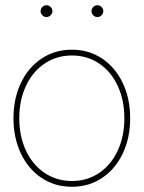

<svg xmlns="http://www.w3.org/2000/svg" viewBox="-20 -716 557 744"><path d="M32.2 -257.8Q32.2 -334 61 -394.5Q89.8 -455.1 141.4 -489.3Q192.9 -523.4 258.8 -523.4Q324.2 -523.4 375.5 -489.3Q426.8 -455.1 455.6 -394.5Q484.4 -334 484.4 -257.8Q484.4 -181.6 455.6 -121.1Q426.8 -60.5 375.5 -26.4Q324.2 7.8 258.8 7.8Q192.9 7.8 141.4 -26.4Q89.8 -60.5 61 -121.1Q32.2 -181.6 32.2 -257.8ZM461.9 -257.8Q461.9 -328.1 436 -383.5Q410.2 -439 364 -470Q317.9 -501 258.8 -501Q199.7 -501 153.3 -470Q106.9 -439 80.8 -383.5Q54.7 -328.1 54.7 -257.8Q54.7 -187.5 80.8 -132.1Q106.9 -76.7 153.3 -45.7Q199.7 -14.6 258.8 -14.6Q317.9 -14.6 364 -45.7Q410.2 -76.7 436 -132.1Q461.9 -187.5 461.9 -257.8ZM334.5 -672.9Q334.5 -679.2 337.6 -684.3Q340.8 -689.5 345.9 -692.6Q351.1 -695.8 357.4 -695.8Q363.8 -695.8 368.9 -692.6Q374 -689.5 377.2 -684.3Q380.4 -679.2 380.4 -672.9Q380.4 -666.5 377.2 -661.4Q374 -656.2 368.9 -653.1Q363.8 -649.9 357.4 -649.9Q351.1 -649.9 345.9 -653.1Q340.8 -656.2 337.6 -661.4Q334.5 -666.5 334.5 -672.9ZM137.2 -672.9Q137.2 -679.2 140.4 -684.3Q143.6 -689.5 148.7 -692.6Q153.8 -695.8 160.2 -695.8Q166.5 -695.8 171.6 -692.6Q176.8 -689.5 179.9 -684.3Q183.1 -679.2 183.1 -672.9Q183.1 -666.5 179.9 -661.4Q176.8 -656.2 171.6 -653.1Q166.5 -649.9 160.2 -649.9Q153.8 -649.9 148.7 -653.1Q143.6 -656.2 140.4 -661.4Q137.2 -666.5 137.2 -672.9Z"/></svg>

Font: Intratopia Thin
Style: Regular
Weight: 100
Designer: Rasmus Andersson
Foundry: rsms
Version: Version 3.000;Glyphs 3.2.3 (3260)